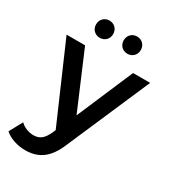

<svg xmlns="http://www.w3.org/2000/svg" viewBox="-239 -853 1043 1168"><g transform="rotate(30 282.5 -269.0)"><path d="M179 -618C213 -618 239 -643 239 -678C239 -714 213 -739 179 -739C145 -739 119 -714 119 -678C119 -643 145 -618 179 -618ZM373 -618C407 -618 433 -643 433 -678C433 -714 407 -739 373 -739C339 -739 313 -714 313 -678C313 -643 339 -618 373 -618ZM582 -534H462L293 -139L125 -534H-5L228 2L219 23C195 76 169 97 125 97C91 97 57 83 33 60L-17 152C17 183 73 201 126 201C215 201 283 164 332 43Z"/></g></svg>

Font: Talent
Style: Bold
Weight: 600
Designer: Mike Powis
Version: Version 1.001;hotconv 1.0.109;makeotfexe 2.5.65596